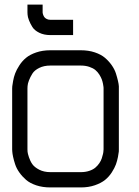

<svg xmlns="http://www.w3.org/2000/svg" viewBox="-20 -820 606 840"><path d="M33.2 -433.1Q33.2 -436.5 33.7 -442.6Q34.2 -448.7 37.4 -466.1Q40.5 -483.4 46.4 -499Q52.2 -514.6 64.7 -533.9Q77.1 -553.2 94 -567.1Q110.8 -581.1 138.4 -590.6Q166 -600.1 200.2 -600.1H333.5Q367.7 -600.1 395 -590.8Q422.4 -581.5 439.5 -566.9Q456.5 -552.2 469 -534.4Q481.4 -516.6 487.1 -498.8Q492.7 -481 496.1 -466.3Q499.5 -451.7 500 -442.4V-433.1V-166.5Q500 -163.1 499.8 -157Q499.5 -150.9 496.1 -133.5Q492.7 -116.2 487.1 -100.6Q481.4 -85 469 -65.7Q456.5 -46.4 439.5 -32.7Q422.4 -19 395 -9.5Q367.7 0 333.5 0H200.2Q166 0 138.4 -9.3Q110.8 -18.6 94 -33.2Q77.1 -47.9 64.7 -65.4Q52.2 -83 46.4 -100.8Q40.5 -118.7 37.4 -133.3Q34.2 -147.9 33.7 -157.2L33.2 -166.5ZM100.1 -433.1V-166.5Q100.1 -162.6 100.6 -155.8Q101.1 -148.9 106.7 -131.8Q112.3 -114.7 121.6 -101.6Q130.9 -88.4 151.6 -77.6Q172.4 -66.9 200.2 -66.9H333.5Q354 -66.9 370.6 -72.5Q387.2 -78.1 397.2 -86.7Q407.2 -95.2 414.6 -106Q421.9 -116.7 425.3 -127.4Q428.7 -138.2 430.7 -146.7Q432.6 -155.3 432.6 -161.1L433.1 -166.5V-433.1Q433.1 -435.1 432.9 -438.7Q432.6 -442.4 430.7 -452.9Q428.7 -463.4 425.3 -472.7Q421.9 -481.9 414.6 -493.7Q407.2 -505.4 397.2 -513.7Q387.2 -522 370.6 -527.6Q354 -533.2 333.5 -533.2H200.2Q172.4 -533.2 151.6 -522.9Q130.9 -512.7 121.6 -497.8Q112.3 -482.9 106.7 -468.3Q101.1 -453.6 100.6 -443.4ZM100.1 -799.8H166.5V-766.6Q166.5 -765.1 166.7 -762.9Q167 -760.7 168.9 -755.1Q170.9 -749.5 174.1 -745.1Q177.2 -740.7 184.1 -737.1Q190.9 -733.4 200.2 -733.4H299.8V-666.5H200.2Q172.4 -666.5 151.6 -676.8Q130.9 -687 121.6 -701.9Q112.3 -716.8 106.7 -731.4Q101.1 -746.1 100.6 -756.3L100.1 -766.6Z"/></svg>

Font: Malkor
Style: Regular
Weight: 400
Version: Version 1.3